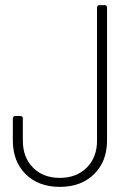

<svg xmlns="http://www.w3.org/2000/svg" viewBox="-20 -720 534 748"><path d="M30 -173V-258Q30 -268 40 -268H59Q69 -268 69 -258V-172Q69 -107 108.5 -67Q148 -27 213 -27Q278 -27 318 -67Q358 -107 358 -172V-690Q358 -700 368 -700H387Q397 -700 397 -690V-173Q397 -91 346.5 -41.5Q296 8 213 8Q130 8 80 -41.5Q30 -91 30 -173Z"/></svg>

Font: Barlow Semi Condensed ExLight
Style: Regular
Weight: 275
Width: 4
Designer: Jeremy Tribby
Foundry: Tribby Type
Version: Version 1.408